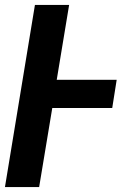

<svg xmlns="http://www.w3.org/2000/svg" viewBox="-20 -755 540 775"><path d="M0 0 121 -735H259L209 -433H451L433 -319H191L138 0Z"/></svg>

Font: Iosevka Heavy
Style: Italic
Weight: 900
Italic angle: -9°
Monospace: yes
Designer: Belleve Invis
Foundry: Belleve Invis
Version: Version 32.5.0; ttfautohint (v1.8.4)